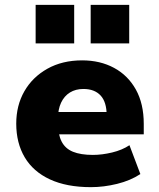

<svg xmlns="http://www.w3.org/2000/svg" viewBox="-20 -761 656 792"><path d="M355 11Q255 11 186 -21Q117 -53 82 -112Q47 -171 47 -251Q47 -326 80.5 -384.5Q114 -443 175.5 -477.5Q237 -512 319 -512Q393 -512 450.5 -481Q508 -450 540.5 -391.5Q573 -333 573 -250V-207H198V-299H432L420 -285Q420 -340 395 -367Q370 -394 324 -394Q292 -394 268.5 -379.5Q245 -365 232 -337.5Q219 -310 219 -270V-255Q219 -207 234 -177.5Q249 -148 281 -135Q313 -122 363 -122Q401 -122 442.5 -132Q484 -142 514 -162L559 -43Q518 -16 463 -2.5Q408 11 355 11ZM354 -582V-741H513V-582ZM127 -582V-741H286V-582Z"/></svg>

Font: Nunito Sans 9pt Black
Style: Regular
Weight: 900
Version: Version 3.101;gftools[0.9.27]